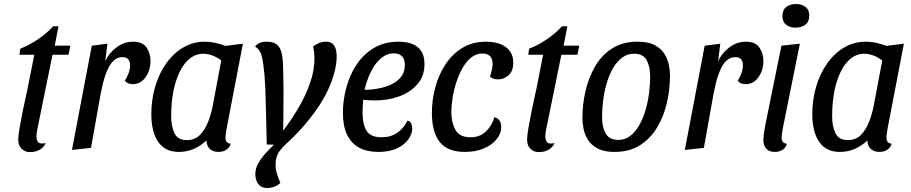

<svg xmlns="http://www.w3.org/2000/svg" viewBox="-20 -738 4547 958"><path d="M128 21Q106 21 88.5 5Q71 -11 71 -41Q71 -61 77.5 -98.5Q84 -136 92.5 -179Q101 -222 110 -261Q119 -300 123 -323L151 -465H77L81 -495Q127 -513 170.5 -542.5Q214 -572 245 -607H272L253 -510H331L322 -465H242L171 -116Q167 -100 165 -87.5Q163 -75 162 -64Q161 -39 170.5 -28.5Q180 -18 208 -24Q201 -9 189.5 1Q178 11 163 16Q148 21 128 21Z M339 10 438 -510 516 -520 505 -432Q523 -473 561 -501.5Q599 -530 644 -530Q691 -530 711 -501Q731 -472 731 -434Q731 -388 706.5 -353Q682 -318 642 -318Q632 -318 620.5 -322Q609 -326 603 -336Q614 -351 621.5 -372.5Q629 -394 629 -412Q629 -432 619.5 -442.5Q610 -453 591 -453Q564 -453 545 -433.5Q526 -414 514 -385Q502 -356 494.5 -325.5Q487 -295 483 -274L434 0Z M873 20Q824 20 793.5 -4.5Q763 -29 749 -71Q735 -113 735 -167Q735 -241 754.5 -306.5Q774 -372 810 -422.5Q846 -473 895 -501.5Q944 -530 1002 -530Q1050 -530 1105 -509L1192 -520L1110 -93Q1109 -84 1107 -72Q1105 -60 1105 -51Q1105 -37 1111.5 -29.5Q1118 -22 1131 -21Q1127 -7 1118 2Q1109 11 1097 15.5Q1085 20 1070 20Q1044 20 1027.5 5.5Q1011 -9 1010 -37Q984 -12 949 4Q914 20 873 20ZM913 -39Q953 -39 978.5 -65.5Q1004 -92 1019 -131.5Q1034 -171 1041 -208L1084 -436Q1063 -453 1039 -461.5Q1015 -470 995 -470Q964 -470 938.5 -454Q913 -438 893.5 -409Q874 -380 860.5 -340.5Q847 -301 840.5 -254.5Q834 -208 834 -158Q834 -108 850.5 -73.5Q867 -39 913 -39Z M1312 200Q1284 200 1269 180.5Q1254 161 1254 130Q1254 103 1269 76.5Q1284 50 1306 26Q1328 2 1347 -16L1311 -17Q1309 -99 1307.5 -170.5Q1306 -242 1303.5 -303.5Q1301 -365 1294 -415Q1289 -454 1280.5 -474Q1272 -494 1253 -505Q1260 -517 1274.5 -523.5Q1289 -530 1311 -530Q1342 -530 1359 -517.5Q1376 -505 1383.5 -479.5Q1391 -454 1392 -415Q1393 -398 1393.5 -369Q1394 -340 1394.5 -293Q1395 -246 1394 -171L1393 -86Q1436 -143 1471 -203Q1506 -263 1527.5 -325Q1549 -387 1549 -447Q1549 -461 1547.5 -475.5Q1546 -490 1542 -505Q1554 -516 1571 -523Q1588 -530 1607 -530Q1626 -530 1637.5 -521Q1649 -512 1654.5 -495.5Q1660 -479 1660 -458Q1660 -425 1651 -387Q1642 -349 1624 -306Q1606 -263 1576.5 -217Q1547 -171 1506.5 -122.5Q1466 -74 1413 -25Q1384 1 1369.5 24Q1355 47 1355 86Q1355 107 1362.5 131Q1370 155 1379 174Q1368 186 1350.5 193Q1333 200 1312 200Z M1867 20Q1811 20 1771.5 -1.5Q1732 -23 1711.5 -66Q1691 -109 1691 -175Q1691 -238 1708 -301Q1725 -364 1759 -415.5Q1793 -467 1845.5 -498.5Q1898 -530 1969 -530Q2007 -530 2036 -519Q2065 -508 2081.5 -483.5Q2098 -459 2098 -418Q2098 -358 2062 -317Q2026 -276 1968.5 -256Q1911 -236 1846 -237Q1833 -237 1817 -238Q1801 -239 1792 -240Q1791 -222 1790 -205.5Q1789 -189 1789 -176Q1789 -118 1809 -85.5Q1829 -53 1884 -53Q1929 -53 1961.5 -75Q1994 -97 2013 -136Q2027 -134 2032 -121.5Q2037 -109 2037 -97Q2037 -71 2018.5 -44Q2000 -17 1962.5 1.5Q1925 20 1867 20ZM1799 -290Q1833 -290 1868 -296.5Q1903 -303 1933 -317Q1963 -331 1981.5 -355Q2000 -379 2000 -413Q2000 -443 1985.5 -457.5Q1971 -472 1945 -472Q1914 -472 1888.5 -453Q1863 -434 1845 -405Q1827 -376 1815.5 -345Q1804 -314 1799 -290Z M2299 20Q2214 20 2174.5 -29Q2135 -78 2135 -175Q2135 -238 2151.5 -300.5Q2168 -363 2201.5 -415Q2235 -467 2286 -498.5Q2337 -530 2406 -530Q2446 -530 2476.5 -518Q2507 -506 2524 -483Q2541 -460 2541 -426Q2541 -383 2517.5 -362.5Q2494 -342 2466 -342Q2456 -342 2444 -345Q2432 -348 2425 -357Q2430 -371 2434 -388Q2438 -405 2438 -418Q2438 -444 2425 -457.5Q2412 -471 2387 -471Q2356 -471 2331 -451Q2306 -431 2287.5 -398Q2269 -365 2256.5 -326Q2244 -287 2238 -248Q2232 -209 2232 -178Q2232 -127 2252.5 -90Q2273 -53 2327 -53Q2374 -53 2404 -81.5Q2434 -110 2447 -153Q2465 -149 2473 -135.5Q2481 -122 2481 -104Q2481 -72 2458 -43.5Q2435 -15 2394.5 2.5Q2354 20 2299 20Z M2667 21Q2645 21 2627.5 5Q2610 -11 2610 -41Q2610 -61 2616.5 -98.5Q2623 -136 2631.5 -179Q2640 -222 2649 -261Q2658 -300 2662 -323L2690 -465H2616L2620 -495Q2666 -513 2709.5 -542.5Q2753 -572 2784 -607H2811L2792 -510H2870L2861 -465H2781L2710 -116Q2706 -100 2704 -87.5Q2702 -75 2701 -64Q2700 -39 2709.5 -28.5Q2719 -18 2747 -24Q2740 -9 2728.5 1Q2717 11 2702 16Q2687 21 2667 21Z M3046 20Q2994 20 2962 3Q2930 -14 2913.5 -40.5Q2897 -67 2891.5 -96.5Q2886 -126 2886 -150Q2886 -217 2901.5 -284Q2917 -351 2949.5 -407Q2982 -463 3034.5 -496.5Q3087 -530 3162 -530Q3215 -530 3246.5 -513Q3278 -496 3295 -469.5Q3312 -443 3317.5 -413.5Q3323 -384 3323 -360Q3323 -293 3307.5 -225.5Q3292 -158 3259 -102.5Q3226 -47 3173.5 -13.5Q3121 20 3046 20ZM3066 -40Q3098 -40 3123.5 -59Q3149 -78 3168 -110.5Q3187 -143 3199.5 -184Q3212 -225 3218 -269.5Q3224 -314 3224 -357Q3224 -406 3206.5 -438Q3189 -470 3143 -470Q3111 -470 3085 -451Q3059 -432 3040 -400Q3021 -368 3008.5 -327Q2996 -286 2990 -241Q2984 -196 2984 -153Q2984 -104 3002 -72Q3020 -40 3066 -40Z M3397 10 3496 -510 3574 -520 3563 -432Q3581 -473 3619 -501.5Q3657 -530 3702 -530Q3749 -530 3769 -501Q3789 -472 3789 -434Q3789 -388 3764.5 -353Q3740 -318 3700 -318Q3690 -318 3678.5 -322Q3667 -326 3661 -336Q3672 -351 3679.5 -372.5Q3687 -394 3687 -412Q3687 -432 3677.5 -442.5Q3668 -453 3649 -453Q3622 -453 3603 -433.5Q3584 -414 3572 -385Q3560 -356 3552.5 -325.5Q3545 -295 3541 -274L3492 0Z M3846 20Q3818 20 3803.5 4Q3789 -12 3789 -39Q3789 -49 3790.5 -62.5Q3792 -76 3794.5 -90.5Q3797 -105 3799.5 -118Q3802 -131 3804 -141L3879 -510L3971 -520L3885 -93Q3884 -85 3882 -72Q3880 -59 3880 -51Q3880 -37 3886.5 -29.5Q3893 -22 3906 -21Q3901 0 3884 10Q3867 20 3846 20ZM3949 -600Q3921 -600 3902.5 -614.5Q3884 -629 3884 -658Q3884 -689 3903.5 -703.5Q3923 -718 3951 -718Q3980 -718 3999 -703.5Q4018 -689 4018 -660Q4018 -629 3998 -614.5Q3978 -600 3949 -600Z M4171 20Q4122 20 4091.5 -4.5Q4061 -29 4047 -71Q4033 -113 4033 -167Q4033 -241 4052.5 -306.5Q4072 -372 4108 -422.5Q4144 -473 4193 -501.5Q4242 -530 4300 -530Q4348 -530 4403 -509L4490 -520L4408 -93Q4407 -84 4405 -72Q4403 -60 4403 -51Q4403 -37 4409.5 -29.5Q4416 -22 4429 -21Q4425 -7 4416 2Q4407 11 4395 15.5Q4383 20 4368 20Q4342 20 4325.5 5.5Q4309 -9 4308 -37Q4282 -12 4247 4Q4212 20 4171 20ZM4211 -39Q4251 -39 4276.5 -65.5Q4302 -92 4317 -131.5Q4332 -171 4339 -208L4382 -436Q4361 -453 4337 -461.5Q4313 -470 4293 -470Q4262 -470 4236.5 -454Q4211 -438 4191.5 -409Q4172 -380 4158.5 -340.5Q4145 -301 4138.5 -254.5Q4132 -208 4132 -158Q4132 -108 4148.5 -73.5Q4165 -39 4211 -39Z"/></svg>

Font: Sansita Swashed Light
Style: Regular
Weight: 300
Designer: Pablo Cosgaya
Foundry: Omnibus-Type
Version: Version 1.003